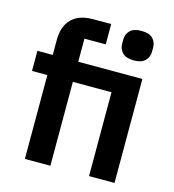

<svg xmlns="http://www.w3.org/2000/svg" viewBox="-110 -838 844 931"><g transform="rotate(15 311.5 -373.0)"><path d="M100 0V-421H23V-522H100V-597Q100 -666 137 -703Q174 -740 244 -740H335V-638H228V-522H550V0H422V-421H228V0ZM486 -598Q447 -598 429 -616.5Q411 -635 411 -662V-682Q411 -710 429 -728Q447 -746 486 -746Q525 -746 543 -728Q561 -710 561 -682V-662Q561 -635 543 -616.5Q525 -598 486 -598Z"/></g></svg>

Font: IBM Plex Sans SemiBold
Style: Regular
Weight: 600
Designer: Mike Abbink, Paul van der Laan, Pieter van Rosmalen
Foundry: Bold Monday
Version: Version 3.201